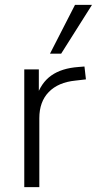

<svg xmlns="http://www.w3.org/2000/svg" viewBox="-20 -771 399 791"><path d="M80 0V-485H140V-371H130Q149 -430 191.5 -460Q234 -490 303 -495L328 -497L334 -444L291 -439Q220 -432 181 -392Q142 -352 142 -284V0ZM186 -550 289 -751H359L232 -550Z"/></svg>

Font: Nunito Sans 12pt Light
Style: Regular
Weight: 300
Designer: Vernon Adams
Foundry: Vernon Adams
Version: Version 3.101;gftools[0.9.27]